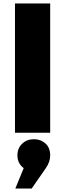

<svg xmlns="http://www.w3.org/2000/svg" viewBox="-20 -762 375 1102"><path d="M268 -742V0H66V-742ZM175 37Q214 37 241 61.5Q268 86 268 129Q268 168 243 203L162 320H68L116 203Q80 176 80 130Q80 89 107 63Q134 37 175 37Z"/></svg>

Font: Montserrat Extra Bold
Style: Regular
Weight: 800
Designer: Julieta Ulanovsky
Foundry: Julieta Ulanovsky
Version: Version 3.001;PS 003.001;hotconv 1.0.70;makeotf.lib2.5.58329